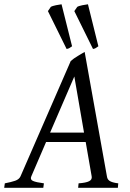

<svg xmlns="http://www.w3.org/2000/svg" viewBox="-37 -889 617 909"><path d="M181.2 -216.8 111.3 -54.2Q104.5 -39.1 118.9 -32.5Q133.3 -25.9 170.9 -21L168 0H-17.1L-14.2 -21Q16.6 -26.9 35.2 -33.4Q53.7 -40 60.1 -54.2L297.9 -600.1Q304.2 -606 313 -612.1Q321.8 -618.2 331.1 -623.8Q340.3 -629.4 348.9 -634.5Q357.4 -639.6 363.8 -643.1L469.2 -54.2Q470.2 -47.4 472.9 -42.2Q475.6 -37.1 481.4 -33Q487.3 -28.8 497.3 -25.9Q507.3 -22.9 522.9 -21L521 0H333L335 -21Q369.6 -23.4 384.8 -31Q399.9 -38.6 397 -54.2L368.7 -216.8ZM360.8 -261.2 314.9 -526.9 200.2 -261.2ZM314.9 -836.4 328.6 -856.4Q332.5 -858.9 339.1 -860.8Q345.7 -862.8 353 -864.3Q360.4 -865.7 367.4 -866.7Q374.5 -867.7 379.4 -868.7L428.7 -669.9Q420.4 -664.1 415.5 -661.1Q410.6 -658.2 403.3 -657.2ZM189.9 -836.4 203.6 -856.4Q207.5 -858.9 214.1 -860.8Q220.7 -862.8 228 -864.3Q235.4 -865.7 242.4 -866.7Q249.5 -867.7 254.4 -868.7L304.2 -669.9Q295.9 -664.1 290.8 -661.1Q285.6 -658.2 278.3 -657.2Z"/></svg>

Font: Gentium Plus Eur
Style: Italic
Weight: 400
Italic angle: -8°
Designer: J. Victor Gaultney, Annie Olsen, Iska Routamaa, Becca Hirsbrunner
Foundry: SIL International
Version: Version 5.000